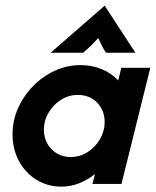

<svg xmlns="http://www.w3.org/2000/svg" viewBox="-20 -660 559 689"><path d="M200 9.7Q150.7 9.7 110.8 -14.9Q70.8 -39.6 47.9 -82.3Q25 -125 25 -177.8Q25 -227.8 45.1 -272.6Q65.3 -317.4 99.7 -352.1Q134 -386.8 177.8 -406.6Q221.5 -426.4 268.8 -426.4Q309 -426.4 344.1 -412.2Q379.2 -397.9 404.2 -371.5L415.3 -416.7H519.4L416 0H311.8L320.8 -35.4Q295.8 -15.3 265.3 -2.8Q234.7 9.7 200 9.7ZM233.3 -96.5Q266.7 -96.5 294.4 -114.2Q322.2 -131.9 338.9 -160.8Q355.6 -189.6 355.6 -222.2Q355.6 -250 343.4 -271.9Q331.2 -293.8 309.7 -306.6Q288.2 -319.4 259.7 -319.4Q226.4 -319.4 198.6 -301.7Q170.8 -284 154.2 -255.6Q137.5 -227.1 137.5 -194.4Q137.5 -167.4 149.7 -145.1Q161.8 -122.9 183.7 -109.7Q205.6 -96.5 233.3 -96.5ZM161.8 -470.8 355.6 -639.6 466 -470.8H360.4Q352.1 -483.3 345.8 -495.8Q339.6 -508.3 332.6 -523.6Q318.7 -508.3 305.9 -495.8Q293.1 -483.3 278.5 -470.8Z"/></svg>

Font: Afacad
Style: Italic
Weight: 400
Italic angle: -14°
Designer: Kristian Moeller
Foundry: Dicotype
Version: Version 1.000